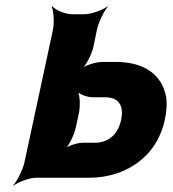

<svg xmlns="http://www.w3.org/2000/svg" viewBox="-20 -574 558 620"><path d="M282 -424 293 -478C298 -502 316 -539 328 -552V-554C313 -542 275 -528 252 -528H213C190 -528 158 -542 149 -554L147 -552C153 -539 156 -502 151 -478L59 -50C54 -26 35 11 23 24V26C38 14 75 0 96 0H268C300 0 329 -5 357 -14C427 -38 491 -91 512 -186C518 -214 520 -240 516 -263C502 -334 445 -374 354 -374H311C290 -374 253 -363 240 -350L241 -348C257 -360 277 -400 282 -424ZM371 -186C360 -136 326 -113 286 -113H247C228 -113 195 -102 183 -89L185 -87C201 -99 220 -139 225 -163L235 -210C240 -234 238 -274 228 -286L225 -284C231 -271 260 -260 279 -260H318C360 -260 382 -237 371 -186Z"/></svg>

Font: Asimov
Style: EdgeExtremeIt
Weight: 500
Designer: Google
Version: Version 2.000980: 2014